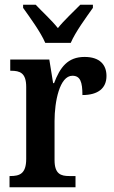

<svg xmlns="http://www.w3.org/2000/svg" viewBox="-20 -786 480 806"><path d="M170 -606H277C296 -651 343 -715 370 -753V-766H317C290 -738 249 -701 223 -668C197 -701 156 -738 130 -766H77V-753C104 -715 151 -651 170 -606ZM20 0H297V-47H271C236 -47 209 -55 209 -114V-278C209 -359 230 -468 284 -468C317 -468 326 -442 326 -387C392 -387 427 -416 427 -467C427 -515 398 -547 335 -547C264 -547 232 -503 207 -437H203L187 -536H23V-489H26C64 -489 90 -480 90 -421V-119C90 -56 62 -47 23 -47H20Z"/></svg>

Font: Noto Serif Tamil Condensed SemiBold
Style: Regular
Weight: 600
Width: 3
Designer: Indian Type Foundry, Tom Grace, and the Monotype Design Team
Foundry: Monotype Imaging Inc.
Version: Version 2.004